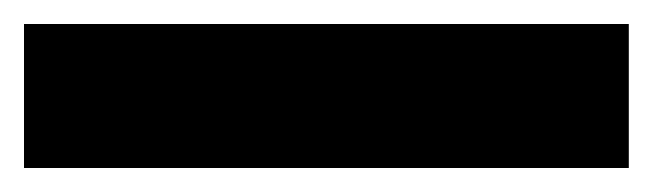

<svg xmlns="http://www.w3.org/2000/svg" viewBox="-22 45 544 160"><path d="M502 185H-2V65H502Z"/></svg>

Font: Noto Sans Ethiopic Black
Style: Regular
Weight: 900
Designer: Monotype Design Team
Foundry: Monotype Imaging Inc.
Version: Version 2.102; ttfautohint (v1.8.4.7-5d5b)